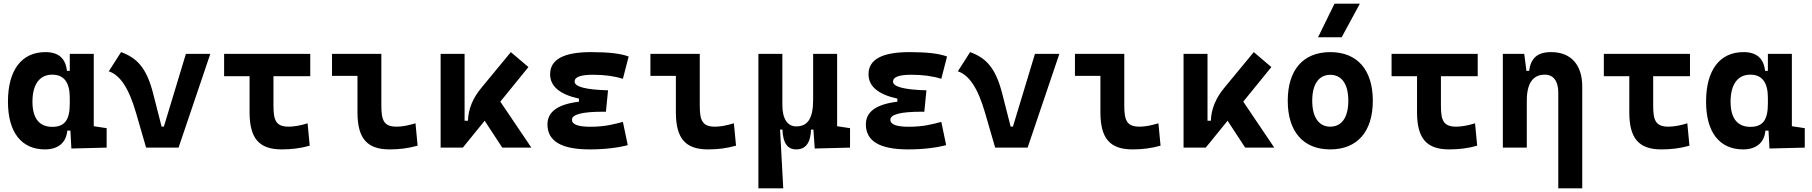

<svg xmlns="http://www.w3.org/2000/svg" viewBox="-20 -815 10001 1060"><path d="M228.5 9.8C298.3 9.8 345.2 -24.9 351.6 -93.8H368.7L374 4.9L568.8 0V-107.4L497.6 -118.2V-517.6H365.2V-423.8H349.6C342.3 -493.2 302.7 -527.3 230.5 -527.3C99.1 -527.3 23.9 -427.7 23.9 -253.9C23.9 -84 98.6 9.8 228.5 9.8ZM365.2 -242.7C365.2 -157.2 340.3 -114.7 269 -114.7C196.8 -114.7 159.2 -161.6 159.2 -253.9C159.2 -349.1 198.7 -402.8 268.1 -402.8C333 -402.8 365.2 -360.4 365.2 -274.9Z M786.6 0H965.8L1141.1 -517.6H1006.3L884.8 -116.2H872.1L825.7 -297.9C788.6 -444.3 733.4 -496.1 648.4 -527.3L580.6 -421.4C642.6 -400.4 690.9 -330.6 731.4 -190.4Z M1535.2 9.8C1587.9 9.8 1639.6 3.9 1689.9 -10.7L1678.2 -134.3C1638.7 -121.6 1601.1 -115.7 1574.2 -115.7C1502.9 -115.7 1489.7 -150.9 1489.7 -232.9V-394.5H1692.9V-517.6H1217.3V-394.5H1357.9V-195.3C1357.9 -51.8 1409.7 9.8 1535.2 9.8Z M2130.9 9.8C2186.5 9.8 2232.4 3.9 2285.6 -10.7L2273.9 -134.3C2231 -121.6 2199.2 -115.7 2169.9 -115.7C2098.6 -115.7 2085.4 -150.9 2085.4 -232.9V-517.6H1813V-396H1953.6V-195.3C1953.6 -51.8 2005.4 9.8 2130.9 9.8Z M2412.6 0H2535.2L2655.8 -148.4L2752.9 0H2913.6L2742.2 -253.9L2897.5 -444.8L2800.3 -527.3L2638.7 -331.5C2590.8 -274.4 2565.4 -213.4 2563.5 -148.4H2544.9V-517.6H2412.6Z M3235.4 9.8C3320.3 9.8 3391.6 0.5 3445.8 -13.7L3418.9 -142.1C3375 -130.9 3323.7 -115.2 3239.3 -115.2C3171.4 -115.2 3137.7 -127.9 3137.7 -153.8C3137.7 -183.6 3194.8 -198.2 3309.6 -198.2H3325.2L3336.9 -316.4C3213.4 -319.8 3152.3 -335.9 3152.3 -364.7C3152.3 -390.1 3186 -402.3 3253.9 -402.3C3316.9 -402.3 3371.1 -395 3418.9 -379.9L3450.7 -502.9C3407.7 -519.5 3339.4 -527.3 3243.2 -527.3C3092.3 -527.3 3017.1 -486.8 3017.1 -405.3C3017.1 -338.9 3069.8 -293.9 3176.3 -270.5V-253.4C3060.1 -239.7 3002.4 -198.2 3002.4 -128.4C3002.4 -35.6 3079.6 9.8 3235.4 9.8Z M3888.7 9.8C3944.3 9.8 3990.2 3.9 4043.5 -10.7L4031.7 -134.3C3988.8 -121.6 3957 -115.7 3927.7 -115.7C3856.4 -115.7 3843.3 -150.9 3843.3 -232.9V-517.6H3570.8V-396H3711.4V-195.3C3711.4 -51.8 3763.2 9.8 3888.7 9.8Z M4375.5 9.8C4428.2 9.8 4455.1 -26.4 4457.5 -99.6H4470.7L4478 4.9L4672.9 0V-107.4L4601.6 -118.2V-517.6H4469.2V-263.7C4469.2 -158.2 4437.5 -117.2 4375.5 -117.2C4327.6 -117.2 4299.3 -159.2 4299.3 -234.4V-517.6H4167V224.6H4304.2L4286.6 -99.6H4299.8C4302.2 -26.4 4327.1 9.8 4375.5 9.8Z M4993.2 9.8C5078.1 9.8 5149.4 0.5 5203.6 -13.7L5176.8 -142.1C5132.8 -130.9 5081.5 -115.2 4997.1 -115.2C4929.2 -115.2 4895.5 -127.9 4895.5 -153.8C4895.5 -183.6 4952.6 -198.2 5067.4 -198.2H5083L5094.7 -316.4C4971.2 -319.8 4910.2 -335.9 4910.2 -364.7C4910.2 -390.1 4943.8 -402.3 5011.7 -402.3C5074.7 -402.3 5128.9 -395 5176.8 -379.9L5208.5 -502.9C5165.5 -519.5 5097.2 -527.3 5001 -527.3C4850.1 -527.3 4774.9 -486.8 4774.9 -405.3C4774.9 -338.9 4827.6 -293.9 4934.1 -270.5V-253.4C4817.9 -239.7 4760.3 -198.2 4760.3 -128.4C4760.3 -35.6 4837.4 9.8 4993.2 9.8Z M5474.1 0H5653.3L5828.6 -517.6H5693.8L5572.3 -116.2H5559.6L5513.2 -297.9C5476.1 -444.3 5420.9 -496.1 5335.9 -527.3L5268.1 -421.4C5330.1 -400.4 5378.4 -330.6 5418.9 -190.4Z M6232.4 9.8C6288.1 9.8 6334 3.9 6387.2 -10.7L6375.5 -134.3C6332.5 -121.6 6300.8 -115.7 6271.5 -115.7C6200.2 -115.7 6187 -150.9 6187 -232.9V-517.6H5914.6V-396H6055.2V-195.3C6055.2 -51.8 6106.9 9.8 6232.4 9.8Z M6514.2 0H6636.7L6757.3 -148.4L6854.5 0H7015.1L6843.8 -253.9L6999 -444.8L6901.9 -527.3L6740.2 -331.5C6692.4 -274.4 6667 -213.4 6665 -148.4H6646.5V-517.6H6514.2Z M7324.2 9.8C7473.1 9.8 7559.1 -87.9 7559.1 -258.8C7559.1 -429.7 7473.1 -527.3 7324.2 -527.3C7175.3 -527.3 7089.4 -429.7 7089.4 -258.8C7089.4 -87.9 7175.3 9.8 7324.2 9.8ZM7324.2 -115.7C7261.2 -115.7 7224.6 -167.5 7224.6 -258.8C7224.6 -350.6 7261.2 -401.9 7324.2 -401.9C7387.7 -401.9 7423.8 -350.6 7423.8 -258.8C7423.8 -167.5 7387.7 -115.7 7324.2 -115.7ZM7256.8 -609.4H7387.2L7487.8 -794.9H7347.7Z M7980.5 9.8C8033.2 9.8 8085 3.9 8135.3 -10.7L8123.5 -134.3C8084 -121.6 8046.4 -115.7 8019.5 -115.7C7948.2 -115.7 7935.1 -150.9 7935.1 -232.9V-394.5H8138.2V-517.6H7662.6V-394.5H7803.2V-195.3C7803.2 -51.8 7855 9.8 7980.5 9.8Z M8583 224.6H8715.3V-336.9C8715.3 -458 8652.8 -527.3 8543.5 -527.3C8466.3 -527.3 8431.6 -493.2 8421.9 -423.8H8407.2L8395 -517.6H8276.9V0H8409.2V-258.3C8409.2 -355.5 8442.9 -402.8 8508.8 -402.8C8556.2 -402.8 8583 -367.2 8583 -304.2Z M9152.3 9.8C9205.1 9.8 9256.8 3.9 9307.1 -10.7L9295.4 -134.3C9255.9 -121.6 9218.3 -115.7 9191.4 -115.7C9120.1 -115.7 9106.9 -150.9 9106.9 -232.9V-394.5H9310.1V-517.6H8834.5V-394.5H8975.1V-195.3C8975.1 -51.8 9026.9 9.8 9152.3 9.8Z M9603.5 9.8C9673.3 9.8 9720.2 -24.9 9726.6 -93.8H9743.7L9749 4.9L9943.8 0V-107.4L9872.6 -118.2V-517.6H9740.2V-423.8H9724.6C9717.3 -493.2 9677.7 -527.3 9605.5 -527.3C9474.1 -527.3 9398.9 -427.7 9398.9 -253.9C9398.9 -84 9473.6 9.8 9603.5 9.8ZM9740.2 -242.7C9740.2 -157.2 9715.3 -114.7 9644 -114.7C9571.8 -114.7 9534.2 -161.6 9534.2 -253.9C9534.2 -349.1 9573.7 -402.8 9643.1 -402.8C9708 -402.8 9740.2 -360.4 9740.2 -274.9Z"/></svg>

Font: CaskaydiaCove Nerd Font
Style: Bold
Weight: 700
Designer: Aaron Bell
Foundry: Saja Typeworks
Version: Version 2111.1;Nerd Fonts 2.3.0